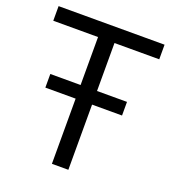

<svg xmlns="http://www.w3.org/2000/svg" viewBox="-131 -813 815 911"><g transform="rotate(20 276.5 -357.0)"><path d="M234.9 -397.9V-640.1H8.8V-713.9H543.9V-640.1H317.9V-397.9H469.2V-329.1H317.9V0H234.9V-329.1H82V-397.9Z"/></g></svg>

Font: HunimalSansv1.5
Style: Regular
Weight: 400
Foundry: Ascender Corporation
Version: Version 1.10